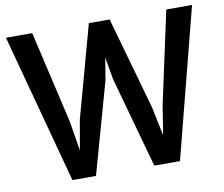

<svg xmlns="http://www.w3.org/2000/svg" viewBox="-81 -843 1110 950"><g transform="rotate(-10 474.0 -368.0)"><path d="M208 7.5 6.5 -743H138.5L245.5 -280L278.5 -79H261L296 -280L423 -743H527.5L658 -280L700 -78.5H680L712 -280L812 -743H941.5L748.5 7.5H619.5L492.5 -450.5L453.5 -676L492 -675.5L455 -450.5L326.5 7.5Z"/></g></svg>

Font: Merriweather Sans Medium
Style: Regular
Weight: 500
Designer: Eben Sorkin
Foundry: Eben Sorkin
Version: Version 2.001